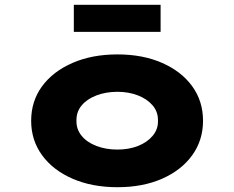

<svg xmlns="http://www.w3.org/2000/svg" viewBox="-20 -771 978 801"><path d="M470 10Q364 10 282.5 -25.5Q201 -61 155.5 -123.5Q110 -186 110 -267Q110 -349 155.5 -411Q201 -473 282.5 -508.5Q364 -544 470 -544Q576 -544 656.5 -508.5Q737 -473 782 -411Q827 -349 827 -267Q827 -186 782 -123.5Q737 -61 656.5 -25.5Q576 10 470 10ZM470 -147Q517 -147 555.5 -162Q594 -177 617 -204.5Q640 -232 639 -267Q640 -304 617 -331Q594 -358 555.5 -373Q517 -388 470 -388Q422 -388 382.5 -373Q343 -358 320.5 -331Q298 -304 299 -267Q298 -232 320.5 -204.5Q343 -177 382.5 -162Q422 -147 470 -147ZM288 -638V-751H650V-638Z"/></svg>

Font: Lexend Tera ExtraBold
Style: Regular
Weight: 800
Designer: Bonnie Shaver-Troup, Thomas Jockin
Foundry: Lexend
Version: Version 1.007